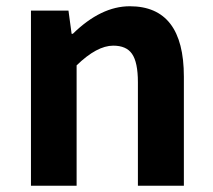

<svg xmlns="http://www.w3.org/2000/svg" viewBox="-20 -594 681 614"><path d="M79 -560H199L209 -486H213Q303 -574 395 -574Q568 -574 568 -349V0H421V-331Q421 -395 402 -422Q384 -448 342 -448Q290 -448 225 -385V0H79Z"/></svg>

Font: `nÑOS-|
Style: Bold
Weight: 700
Designer: Ryoko NISHIZUKA ¬âXZm¬º[P (kana & ideographs); Paul D. Hunt (Latin, Greek & Cyrillic); Wenlong ZHANG _ e¬á¬ü¬ô (bopomof
Foundry: Adobe Systems Incorporated
Version: Version 1.00 June 24, 2014, initial release